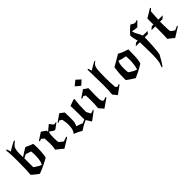

<svg xmlns="http://www.w3.org/2000/svg" viewBox="193 -1896 3325 3325"><g transform="rotate(-45 1855.0 -234.0)"><path d="M132 -596Q215 -649 274 -678Q296 -690 299 -690L318 -679Q316 -678 310 -674Q304 -670 299 -666Q294 -662 290 -659Q264 -639 241 -612Q211 -569 211 -459Q211 -450 211.5 -432Q212 -414 212 -406L213 -378L286 -425Q302 -435 322 -447.5Q342 -460 351 -466L361 -472Q363 -474 381 -465Q402 -455 466 -429L502 -414V-408Q505 -386 505 -309Q505 -225 495 -154Q489 -102 486 -97Q486 -93 386 -42Q301 0 238 24L215 32Q200 23 168 -2Q136 -27 111 -49Q86 -71 88 -73Q100 -170 100 -398Q100 -476 98 -524Q94 -632 87 -662Q87 -663 96 -668.5Q105 -674 107 -674L109 -669Q110 -664 113.5 -653.5Q117 -643 120 -635Q123 -626 126 -616Q129 -606 131 -601ZM387 -251Q387 -311 381 -347V-350L355 -358Q347 -361 329.5 -366.5Q312 -372 306 -374L283 -382Q271 -376 249 -365Q227 -354 215 -348L214 -274Q214 -184 215 -165V-131L231 -119Q300 -69 342 -57L350 -54Q364 -88 368 -101Q387 -164 387 -251Z M605 -382Q603 -381 637.5 -403.5Q672 -426 708 -449L743 -472Q762 -458 786 -441L828 -411Q828 -406 829 -396Q830 -386 830 -381L882 -426Q890 -432 899 -439.5Q908 -447 914 -452Q920 -457 925.5 -461Q931 -465 934 -467L936 -469Q940 -464 944 -458Q975 -409 996 -399Q1006 -395 1025 -400Q1042 -404 1043 -405Q1045 -405 1045 -399V-393Q1018 -370 966 -335L942 -318Q942 -317 941 -317Q938 -317 924 -322Q910 -327 904 -331Q891 -338 868 -356Q849 -371 848 -371Q845 -374 840 -365Q835 -356 834 -351Q824 -321 824 -236Q824 -231 824.5 -220.5Q825 -210 825 -205Q827 -141 830 -136Q834 -128 841 -121Q848 -114 873 -95Q905 -70 906 -70Q912 -72 921 -75.5Q930 -79 949 -85.5Q968 -92 981 -96.5Q994 -101 994 -100V-90L995 -80Q966 -62 908 -26.5Q850 9 821 26L813 18Q778 -15 722 -57Q717 -61 710 -66Q703 -71 700 -74L697 -76Q698 -82 700 -89Q711 -138 711 -208Q711 -266 706 -329L705 -341L695 -350Q669 -372 659 -380L637 -374L615 -367Q614 -368 611.5 -371.5Q609 -375 607 -378Q605 -381 605 -382Z M1494 31Q1494 29 1434 -66Q1429 -66 1385 -43Q1342 -22 1281 17Q1264 29 1262 29Q1255 25 1247 20Q1201 -10 1139 -33L1119 -41Q1116 -42 1121 -47Q1168 -97 1168 -221Q1168 -272 1155 -332L1150 -356L1108 -383Q1101 -379 1085 -371L1073 -365L1059 -379L1126 -425Q1191 -472 1194 -472Q1194 -471 1233 -443L1271 -414V-404Q1274 -365 1274 -275Q1274 -211 1268.5 -176Q1263 -141 1246 -113Q1241 -104 1243 -104Q1244 -104 1258 -100Q1282 -92 1335 -72L1358 -62L1424 -89L1425 -106Q1425 -266 1423 -340Q1423 -364 1421 -396V-424L1480 -445L1541 -467Q1543 -467 1549 -463Q1555 -459 1555 -457Q1555 -456 1553 -442Q1538 -335 1538 -187V-158Q1556 -123 1579 -81L1584 -80Q1591 -80 1618 -90L1648 -101Q1655 -94 1652 -87Q1616 -59 1574 -27Q1495 32 1494 31Z M1712 -613Q1727 -625 1757.5 -649.5Q1788 -674 1803 -686L1823 -666Q1842 -646 1870 -623L1881 -614Q1881 -613 1841.5 -576.5Q1802 -540 1801 -540Q1798 -540 1765 -567Q1737 -588 1712 -613ZM1897 -83Q1898 -83 1929 -94L1961 -104Q1965 -90 1966 -89Q1966 -88 1951 -78Q1913 -54 1829 7Q1805 25 1803 25Q1802 25 1794.5 16Q1787 7 1774.5 -8.5Q1762 -24 1751 -35Q1731 -55 1731 -58Q1731 -59 1733 -81Q1740 -150 1740 -234Q1740 -318 1736 -358V-366Q1710 -380 1698 -387L1679 -379L1660 -371Q1659 -371 1650.5 -376Q1642 -381 1642 -382Q1658 -393 1677 -406Q1717 -431 1764 -466L1777 -477Q1806 -457 1825 -444L1858 -422V-389Q1854 -324 1854 -247Q1854 -137 1861 -123Q1869 -101 1889 -86Q1893 -83 1897 -83Z M2070 -55Q2080 -133 2081 -275Q2081 -409 2075 -593Q2074 -618 2074 -650V-657L2076 -658Q2078 -660 2080 -661.5Q2082 -663 2085 -664.5Q2088 -666 2089.5 -666.5Q2091 -667 2092 -666L2103 -629L2114 -594L2131 -606Q2188 -642 2242 -670L2264 -681Q2265 -681 2270.5 -677Q2276 -673 2276 -672Q2271 -668 2266 -665Q2231 -640 2217.5 -615.5Q2204 -591 2198 -541Q2192 -502 2192 -343Q2192 -226 2200 -125L2201 -112L2214 -98L2228 -83Q2241 -87 2255 -92L2282 -102V-84Q2267 -72 2200.5 -24Q2134 24 2133 23Q2118 5 2101 -16Z M2622 -469 2643 -482 2653 -476Q2716 -439 2805 -414L2821 -410L2822 -389Q2822 -212 2809 -141Q2801 -101 2798 -94Q2797 -89 2785 -81Q2690 -21 2585 24L2561 34L2543 24Q2470 -21 2426 -56L2415 -65L2414 -76V-102Q2414 -218 2422 -273Q2432 -360 2436 -362Q2436 -364 2460 -375Q2537 -417 2622 -469ZM2574 -386Q2572 -387 2569 -388Q2565 -390 2564 -390H2563Q2561 -390 2559 -385Q2533 -337 2533 -237Q2533 -183 2538 -146L2539 -131L2551 -122Q2612 -77 2667 -60Q2676 -57 2681 -57H2684L2687 -68Q2712 -160 2712 -267Q2712 -315 2708 -349V-354L2696 -355Q2635 -364 2574 -386Z M3187 -569Q3127 -573 3089 -586V-583Q3089 -574 3095 -554Q3104 -526 3133 -476Q3156 -434 3168 -401Q3169 -399 3226 -399Q3283 -399 3283 -398Q3275 -388 3265 -376L3248 -355H3170V-311Q3167 -160 3151 -16Q3146 28 3142 36Q3141 38 3137 45Q3087 140 3037 211L3029 222H3020Q3010 222 3010 220Q3010 218 3016.5 200.5Q3023 183 3030 164L3037 145Q3055 80 3055 -35V-93Q3055 -222 3051 -314L3050 -354Q3050 -355 3000 -355H2951Q2968 -369 3000 -399H3022Q3044 -399 3044 -400L3038 -420Q3018 -489 3015 -540V-555L3027 -569Q3078 -629 3137 -676Q3148 -687 3151 -687H3152Q3205 -650 3231 -650Q3252 -650 3278 -666Q3282 -660 3288 -654Q3260 -625 3202 -569Z M3632 -69Q3705 -102 3707 -102Q3708 -102 3709.5 -93.5Q3711 -85 3710 -84Q3710 -83 3622 -28L3534 27Q3518 13 3509 4Q3498 -6 3428 -60V-71Q3433 -154 3433 -297V-359H3347L3348 -363Q3348 -365 3348 -367L3349 -369L3352 -372Q3355 -374 3361 -378.5Q3367 -383 3372 -387L3394 -405H3433V-553L3511 -600L3589 -648Q3608 -641 3610 -640Q3603 -633 3588 -619L3564 -598V-592Q3563 -589 3558 -501.5Q3553 -414 3553 -413V-405H3657V-402Q3657 -399 3632 -379L3607 -360H3549V-319Q3549 -228 3552 -181Q3555 -132 3557 -125Q3563 -111 3595 -90Q3626 -69 3632 -69Z"/></g></svg>

Font: KaTeX_Fraktur
Style: Bold
Weight: 700
Version: Version 1.1; ttfautohint (v1.3)